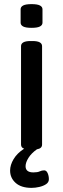

<svg xmlns="http://www.w3.org/2000/svg" viewBox="-20 -724 305 931"><path d="M133 -589Q105 -589 92.5 -595.5Q80 -602 80 -614V-679Q80 -691 92.5 -697.5Q105 -704 133 -704Q161 -704 173.5 -697.5Q186 -691 186 -679V-614Q186 -602 173.5 -595.5Q161 -589 133 -589ZM133 187Q83 187 56 163Q29 139 29 103Q29 76 46 47.5Q63 19 97 -3Q82 -8 82 -23V-500Q82 -525 128 -525H138Q184 -525 184 -500V-23Q184 -4 159 0Q132 19 118 41.5Q104 64 104 82Q104 112 142 112Q162 112 172.5 107Q183 102 194 102Q205 102 211 115.5Q217 129 217 145Q217 160 203.5 169Q190 178 170.5 182.5Q151 187 133 187Z"/></svg>

Font: Asap Medium
Style: Regular
Weight: 500
Designer: Pablo Cosgaya
Foundry: Omnibus-Type
Version: Version 3.001; ttfautohint (v1.8.3)